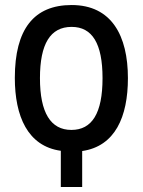

<svg xmlns="http://www.w3.org/2000/svg" viewBox="-20 -744 570 764"><path d="M222 -144V0H307V-143C438 -162 489 -279 489 -433C489 -602 424 -724 265 -724C115 -724 39 -628 39 -434C39 -282 90 -162 222 -144ZM264 -227C182 -227 139 -295 139 -433C139 -569 180 -637 265 -637C347 -637 388 -571 388 -433C388 -293 346 -227 264 -227Z"/></svg>

Font: Noto Sans Mono Condensed Medium
Style: Regular
Weight: 500
Width: 3
Designer: Monotype Design Team
Foundry: Monotype Imaging Inc.
Version: Version 2.014